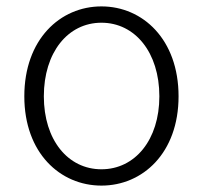

<svg xmlns="http://www.w3.org/2000/svg" viewBox="-20 -567 634 600"><path d="M297 13C426 13 538 -89 538 -266C538 -444 426 -547 297 -547C168 -547 56 -444 56 -266C56 -89 168 13 297 13ZM297 -38C192 -38 117 -130 117 -266C117 -403 192 -496 297 -496C402 -496 478 -403 478 -266C478 -130 402 -38 297 -38Z"/></svg>

Font: Noto Sans SC Light
Style: Regular
Weight: 300
Designer: Ryoko NISHIZUKA 西塚涼子 (kana, bopomofo & ideographs); Paul D. Hunt (Latin, Greek & Cyrillic); Sandoll Communications 산돌커뮤니
Foundry: Adobe
Version: Version 2.004;hotconv 1.0.118;makeotfexe 2.5.65603